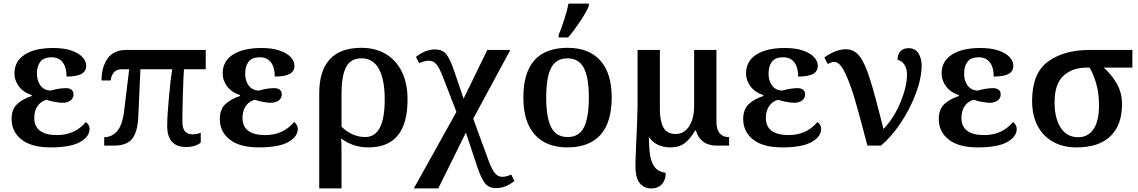

<svg xmlns="http://www.w3.org/2000/svg" viewBox="-20 -816 6379 1076"><path d="M45 -149Q45 -203 75.5 -232Q106 -261 158 -278V-283Q113 -297 87 -330.5Q61 -364 61 -405Q61 -473 118.5 -510Q176 -547 278 -547Q339 -547 380.5 -532.5Q422 -518 442.5 -495.5Q463 -473 463 -447Q463 -416 436 -401.5Q409 -387 353 -387Q353 -438 331.5 -466.5Q310 -495 269 -495Q225 -495 206 -470Q187 -445 187 -404Q187 -364 206 -337.5Q225 -311 262 -308Q312 -322 348 -322Q392 -322 392 -286Q392 -266 375 -253Q358 -240 330 -240Q313 -240 284.5 -245.5Q256 -251 241 -257Q210 -249 191 -222.5Q172 -196 172 -155Q172 -107 204.5 -83Q237 -59 299 -59Q400 -59 461 -132Q469 -127 475.5 -116.5Q482 -106 482 -94Q482 -50 428.5 -20Q375 10 264 10Q156 10 100.5 -34Q45 -78 45 -149Z M917 -110Q917 -167 927 -274.5Q937 -382 945 -428H767L755 -161Q751 -76 720.5 -38Q690 0 619 0H564V-47Q605 -47 635 -79.5Q665 -112 675 -189L704 -428H662Q609 -428 600 -365H549Q549 -440 583 -488Q617 -536 687 -536H1133V-428H1011Q1008 -391 1005 -291.5Q1002 -192 1002 -137Q1002 -95 1017.5 -79Q1033 -63 1059 -63Q1082 -63 1105 -72V-17Q1093 -6 1071 1Q1049 8 1024 8Q917 8 917 -110Z M1212 -149Q1212 -203 1242.5 -232Q1273 -261 1325 -278V-283Q1280 -297 1254 -330.5Q1228 -364 1228 -405Q1228 -473 1285.5 -510Q1343 -547 1445 -547Q1506 -547 1547.5 -532.5Q1589 -518 1609.5 -495.5Q1630 -473 1630 -447Q1630 -416 1603 -401.5Q1576 -387 1520 -387Q1520 -438 1498.5 -466.5Q1477 -495 1436 -495Q1392 -495 1373 -470Q1354 -445 1354 -404Q1354 -364 1373 -337.5Q1392 -311 1429 -308Q1479 -322 1515 -322Q1559 -322 1559 -286Q1559 -266 1542 -253Q1525 -240 1497 -240Q1480 -240 1451.5 -245.5Q1423 -251 1408 -257Q1377 -249 1358 -222.5Q1339 -196 1339 -155Q1339 -107 1371.5 -83Q1404 -59 1466 -59Q1567 -59 1628 -132Q1636 -127 1642.5 -116.5Q1649 -106 1649 -94Q1649 -50 1595.5 -20Q1542 10 1431 10Q1323 10 1267.5 -34Q1212 -78 1212 -149Z M1769 -293Q1769 -418 1827.5 -483Q1886 -548 2006 -548Q2083 -548 2141 -514Q2199 -480 2231.5 -415Q2264 -350 2264 -258Q2264 10 2045 10Q1958 10 1892 -40Q1894 -4 1894 49V240H1769ZM2136 -259Q2136 -370 2103.5 -429.5Q2071 -489 2006 -489Q1944 -489 1919 -439Q1894 -389 1894 -293V-106Q1954 -48 2027 -48Q2136 -48 2136 -259Z M2538 -189 2460 -390Q2443 -434 2426 -455Q2409 -476 2382 -476Q2372 -476 2356 -471.5Q2340 -467 2329 -462L2311 -497Q2364 -539 2417 -539Q2458 -539 2479.5 -514Q2501 -489 2524 -422L2578 -263L2711 -536H2840L2632 -151L2718 84Q2734 128 2751.5 151.5Q2769 175 2794 175Q2819 175 2845 162L2863 199Q2837 218 2813 228Q2789 238 2760 238Q2719 238 2697.5 210.5Q2676 183 2654 117L2591 -73L2436 240H2299Z M2913 -270Q2913 -548 3162 -548Q3279 -548 3343.5 -477.5Q3408 -407 3408 -270Q3408 -130 3345 -60Q3282 10 3159 10Q3042 10 2977.5 -61Q2913 -132 2913 -270ZM3280 -270Q3280 -381 3252 -435Q3224 -489 3160 -489Q3096 -489 3068.5 -435.5Q3041 -382 3041 -270Q3041 -157 3069 -102.5Q3097 -48 3161 -48Q3225 -48 3252.5 -102.5Q3280 -157 3280 -270ZM3111 -621Q3127 -659 3143 -709Q3159 -759 3166 -796H3280V-784Q3269 -753 3233.5 -699.5Q3198 -646 3164 -606H3111Z M3541 115Q3541 88 3545 -4Q3552 -141 3553 -225V-536H3678V-203Q3678 -138 3698 -101.5Q3718 -65 3766 -65Q3814 -65 3842 -108.5Q3870 -152 3870 -223V-536H3995V-134Q3995 -91 4013 -69.5Q4031 -48 4061 -48H4066V0H3995Q3950 0 3921 -22Q3892 -44 3880 -84H3875Q3849 -38 3817.5 -14Q3786 10 3737 10Q3657 10 3616 -49Q3617 15 3623.5 55.5Q3630 96 3650 121.5Q3670 147 3711 153Q3711 192 3689.5 216Q3668 240 3629 240Q3590 240 3565.5 210.5Q3541 181 3541 115Z M4145 -149Q4145 -203 4175.5 -232Q4206 -261 4258 -278V-283Q4213 -297 4187 -330.5Q4161 -364 4161 -405Q4161 -473 4218.5 -510Q4276 -547 4378 -547Q4439 -547 4480.5 -532.5Q4522 -518 4542.5 -495.5Q4563 -473 4563 -447Q4563 -416 4536 -401.5Q4509 -387 4453 -387Q4453 -438 4431.5 -466.5Q4410 -495 4369 -495Q4325 -495 4306 -470Q4287 -445 4287 -404Q4287 -364 4306 -337.5Q4325 -311 4362 -308Q4412 -322 4448 -322Q4492 -322 4492 -286Q4492 -266 4475 -253Q4458 -240 4430 -240Q4413 -240 4384.5 -245.5Q4356 -251 4341 -257Q4310 -249 4291 -222.5Q4272 -196 4272 -155Q4272 -107 4304.5 -83Q4337 -59 4399 -59Q4500 -59 4561 -132Q4569 -127 4575.5 -116.5Q4582 -106 4582 -94Q4582 -50 4528.5 -20Q4475 10 4364 10Q4256 10 4200.5 -34Q4145 -78 4145 -149Z M4656 -469Q4640 -469 4619 -457L4600 -494Q4627 -514 4658.5 -527Q4690 -540 4721 -540Q4766 -540 4796 -502.5Q4826 -465 4854.5 -375.5Q4883 -286 4931 -93Q4990 -154 5026.5 -243Q5063 -332 5063 -398Q5063 -432 5048.5 -453.5Q5034 -475 5010 -481Q5010 -513 5027 -529.5Q5044 -546 5072 -546Q5109 -546 5127 -517.5Q5145 -489 5145 -449Q5145 -379 5112.5 -292Q5080 -205 5027 -126Q4974 -47 4917 0H4841Q4797 -170 4770.5 -260Q4744 -350 4715 -409.5Q4686 -469 4656 -469Z M5241 -149Q5241 -203 5271.5 -232Q5302 -261 5354 -278V-283Q5309 -297 5283 -330.5Q5257 -364 5257 -405Q5257 -473 5314.5 -510Q5372 -547 5474 -547Q5535 -547 5576.5 -532.5Q5618 -518 5638.5 -495.5Q5659 -473 5659 -447Q5659 -416 5632 -401.5Q5605 -387 5549 -387Q5549 -438 5527.5 -466.5Q5506 -495 5465 -495Q5421 -495 5402 -470Q5383 -445 5383 -404Q5383 -364 5402 -337.5Q5421 -311 5458 -308Q5508 -322 5544 -322Q5588 -322 5588 -286Q5588 -266 5571 -253Q5554 -240 5526 -240Q5509 -240 5480.5 -245.5Q5452 -251 5437 -257Q5406 -249 5387 -222.5Q5368 -196 5368 -155Q5368 -107 5400.5 -83Q5433 -59 5495 -59Q5596 -59 5657 -132Q5665 -127 5671.5 -116.5Q5678 -106 5678 -94Q5678 -50 5624.5 -20Q5571 10 5460 10Q5352 10 5296.5 -34Q5241 -78 5241 -149Z M5764 -250Q5764 -406 5853.5 -471Q5943 -536 6085 -536H6326V-437H6166Q6206 -402 6237 -350Q6268 -298 6268 -232Q6268 -116 6203.5 -53Q6139 10 6012 10Q5937 10 5881 -21.5Q5825 -53 5794.5 -111.5Q5764 -170 5764 -250ZM6139 -225Q6139 -295 6122.5 -350.5Q6106 -406 6086 -437H6068Q5990 -437 5940 -391.5Q5890 -346 5890 -242Q5890 -153 5924.5 -100Q5959 -47 6022 -47Q6078 -47 6108.5 -92.5Q6139 -138 6139 -225Z"/></svg>

Font: Noto Serif SemiBold
Style: Regular
Weight: 600
Designer: Monotype Design Team
Foundry: Monotype Imaging Inc.
Version: Version 1.001